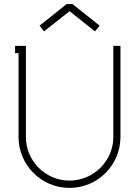

<svg xmlns="http://www.w3.org/2000/svg" viewBox="-20 -904 682 942"><path d="M323 -848 446 -750 469 -778 336 -884H307L174 -778L196 -750L320 -848ZM107 -679H54V-643H71V-232C71 -94 183 18 321 18C459 18 571 -94 571 -232V-679H536V-232C536 -114 439 -18 321 -18C203 -18 107 -114 107 -232Z"/></svg>

Font: Rawengulk
Style: Regular
Weight: 400
Version: Version 0.9